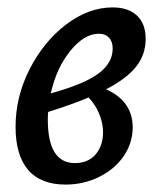

<svg xmlns="http://www.w3.org/2000/svg" viewBox="-20 -488 439 518"><path d="M338 -145Q338 -102 313.5 -66.5Q289 -31 247 -10.5Q205 10 157 10Q90 10 56 -29.5Q22 -69 22 -146Q22 -227 60 -301.5Q98 -376 158.5 -422Q219 -468 284 -468Q326 -468 349.5 -446Q373 -424 373 -383Q373 -341 347.5 -308.5Q322 -276 266 -247Q301 -232 319.5 -206Q338 -180 338 -145ZM117 -236Q207 -261 245.5 -289.5Q284 -318 284 -357Q284 -376 274 -386.5Q264 -397 247 -397Q207 -397 169.5 -350.5Q132 -304 117 -236ZM258 -131Q258 -155 248 -180Q238 -205 219 -225Q171 -205 110 -186Q109 -179 109 -165Q109 -48 182 -48Q218 -48 238 -71.5Q258 -95 258 -131Z"/></svg>

Font: Alegreya Medium
Style: Italic
Weight: 500
Italic angle: -7°
Designer: Juan Pablo del Peral
Foundry: Huerta Tipografica
Version: Version 2.008; ttfautohint (v1.8)